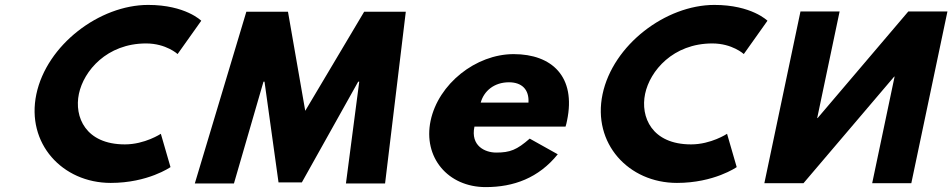

<svg xmlns="http://www.w3.org/2000/svg" viewBox="-20 -749 3889 784"><path d="M490 -159.4C329.3 -159.4 282.4 -271.6 302.2 -365.9C321.9 -459.4 416 -571.6 576.6 -571.6C658.2 -571.6 705.2 -528.3 705.2 -528.3L801.8 -664.3C801.8 -664.3 737.2 -728.9 585.1 -728.9C386.2 -728.9 170.8 -565.7 128.4 -364.2C86.3 -163.6 234.2 -2.1 432.2 -2.1C584.4 -2.1 676.2 -66.7 676.2 -66.7L636.8 -202.7C636.8 -202.7 571.6 -159.4 490 -159.4Z M1392.6 0.1H1552.4L1637 -701.1H1467L1226.4 -296.5L1155.9 -701.1H985.9L775.5 0.1H935.3L1055.9 -415.5H1060.1L1117.3 -4.1H1212.5L1442.6 -415.5H1446.9Z M2289.3 -232C2291.5 -238 2293.9 -249 2295.3 -256C2333.2 -436 2233.5 -528 2077.5 -528C1922.5 -528 1769.9 -406 1738.3 -256C1707 -107 1808.3 15 1963.3 15C2077.3 15 2179.1 -22 2257.5 -119L2143 -183C2090.3 -137 2063 -126 2006 -126C1961 -126 1900.7 -153 1917.3 -232ZM1942.9 -330C1955.8 -377 1997.3 -413 2058.3 -413C2110.3 -413 2141.2 -384 2137.9 -330Z M2802 -159.4C2641.3 -159.4 2594.4 -271.6 2614.2 -365.9C2633.9 -459.4 2728 -571.6 2888.6 -571.6C2970.2 -571.6 3017.2 -528.3 3017.2 -528.3L3113.8 -664.3C3113.8 -664.3 3049.2 -728.9 2897.1 -728.9C2698.2 -728.9 2482.8 -565.7 2440.4 -364.2C2398.3 -163.6 2546.2 -2.1 2744.2 -2.1C2896.4 -2.1 2988.2 -66.7 2988.2 -66.7L2948.8 -202.7C2948.8 -202.7 2883.6 -159.4 2802 -159.4Z M3632.9 -436.1H3631.2L3260.9 -0.9H3101.1L3248.6 -702.1H3408.4L3316.9 -266.9H3318.6L3688.9 -702.1H3848.7L3701.2 -0.9H3541.4Z"/></svg>

Font: Hussar
Style: BdOblTwo
Weight: 700
Foundry: Cannot Into Space Fonts
Version: Version 2.00